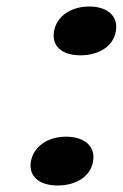

<svg xmlns="http://www.w3.org/2000/svg" viewBox="-20 -565 377 590"><path d="M157 5C213 5 258 -22 266 -69C274 -116 239 -145 183 -145C127 -145 83 -115 75 -69C67 -23 101 5 157 5ZM227 -395C283 -395 328 -422 336 -469C344 -516 310 -545 254 -545C198 -545 154 -515 146 -469C138 -423 171 -395 227 -395Z"/></svg>

Font: Asimov
Style: XWidIt
Weight: 500
Designer: Google
Version: Version 2.000980; 2014